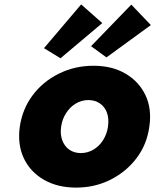

<svg xmlns="http://www.w3.org/2000/svg" viewBox="-20 -843 706 873"><path d="M326 10Q241 10 179 -26Q117 -62 88 -124Q59 -186 70 -267Q82 -348 128.5 -410Q175 -472 247.5 -508Q320 -544 405 -544Q490 -544 551 -508Q612 -472 641.5 -410Q671 -348 659 -267Q648 -186 601 -124Q554 -62 482.5 -26Q411 10 326 10ZM348 -147Q378 -147 404.5 -162.5Q431 -178 448.5 -205.5Q466 -233 471 -267Q476 -303 466.5 -330Q457 -357 434.5 -372.5Q412 -388 382 -388Q351 -388 325 -372.5Q299 -357 281 -329.5Q263 -302 258 -267Q253 -233 263 -205.5Q273 -178 295 -162.5Q317 -147 348 -147ZM464 -582 394 -633 577 -822 666 -729ZM255 -578 180 -624 349 -823 445 -738Z"/></svg>

Font: Lexend ExtBd
Style: Italic
Weight: 800
Italic angle: -8.13011°
Designer: Bonnie Shaver-Troup, Thomas Jockin
Foundry: Lexend
Version: Version 1.007